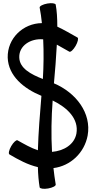

<svg xmlns="http://www.w3.org/2000/svg" viewBox="-20 -998 602 1196"><path d="M39 -36C95 -3 154 29 216 43C217 90 221 133 227 169C229 177 252 181 280 176C308 171 329 160 327 151C321 117 317 83 313 49C419 36 506 -46 526 -154C551 -294 453 -421 316 -479C323 -556 330 -640 334 -720C360 -706 389 -689 412 -676C420 -672 437 -688 451 -712C465 -736 470 -760 463 -764C424 -786 376 -814 337 -832C337 -885 334 -932 327 -969C326 -977 302 -981 275 -976C247 -971 226 -960 227 -951C233 -919 238 -887 241 -854C124 -853 25 -759 28 -639C32 -525 128 -446 238 -401C229 -292 219 -171 216 -62C173 -76 130 -101 89 -124C82 -128 64 -112 50 -88C36 -64 31 -40 39 -36ZM100 -641C98 -713 170 -760 249 -753C253 -671 252 -588 247 -506C172 -535 101 -573 100 -641ZM456 -166C443 -97 377 -58 304 -52C298 -158 300 -265 308 -372C399 -328 472 -258 456 -166Z"/></svg>

Font: Nupuram Condensed Medium
Style: Regular
Weight: 500
Width: 3
Designer: Santhosh Thottingal (santhosh.thottingal@gmail.com)
Foundry: SMC
Version: Version 1.000